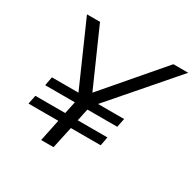

<svg xmlns="http://www.w3.org/2000/svg" viewBox="-154 -860 1027 1020"><g transform="rotate(30 359.5 -350.0)"><path d="M221 0 249 -134H66L77 -188H260L276 -263H94L104 -317H267L98 -700H178L331 -354L628 -700H719L387 -317H547L536 -263H353L337 -188H519L509 -134H326L297 0Z"/></g></svg>

Font: Red Hat Display
Style: Italic
Weight: 300
Italic angle: -12°
Designer: Pentagram, MCKL
Foundry: Pentagram, MCKL
Version: Version 1.023